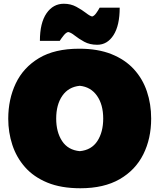

<svg xmlns="http://www.w3.org/2000/svg" viewBox="-20 -989 851 1025"><path d="M409 16Q306 16 232.8 -14.2Q159.5 -44.5 113.5 -96.8Q67.5 -149 45.8 -215.8Q24 -282.5 24 -355Q24 -459 64.2 -543.8Q104.5 -628.5 188.2 -678.8Q272 -729 403 -729Q502.5 -729 575 -700Q647.5 -671 694.5 -619.8Q741.5 -568.5 764.2 -501Q787 -433.5 787 -356Q787 -249 745 -165Q703 -81 619 -32.5Q535 16 409 16ZM406 -182Q468.5 -188 499.8 -236Q531 -284 531 -356Q531 -430.5 497.8 -477.8Q464.5 -525 406 -531Q345.5 -525 312.8 -477.8Q280 -430.5 280 -356Q280 -284 311.5 -236Q343 -188 406 -182ZM499 -750Q459 -750 429.5 -766.2Q400 -782.5 379 -799.2Q358 -816 344 -818Q333 -816 320.2 -800.2Q307.5 -784.5 299 -771H193Q193 -866.5 228.2 -917.8Q263.5 -969 321 -969Q357.5 -969 387.5 -952.8Q417.5 -936.5 439 -919.8Q460.5 -903 472 -901Q482.5 -903.5 493.2 -918.2Q504 -933 512 -948H619Q619 -853 586 -801.5Q553 -750 499 -750Z"/></svg>

Font: Commissioner Flair Black
Style: Regular
Weight: 900
Designer: Kostas Bartsokas
Foundry: Kostas Bartsokas
Version: Version 1.000; ttfautohint (v1.8.3)